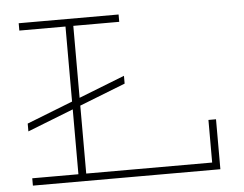

<svg xmlns="http://www.w3.org/2000/svg" viewBox="-50 -747 1028 808"><g transform="rotate(-5 464.0 -343.0)"><path d="M58 -229V-262L479 -427V-394ZM57 0V-31H817V-211H849V0ZM252 -18V-669H285V-18ZM57 -655V-686H479V-655Z"/></g></svg>

Font: BioRhyme SemiExpanded ExtraLight
Style: Regular
Weight: 250
Width: 6
Designer: Aoife Mooney
Foundry: Aoife Mooney Type
Version: Version 1.600;gftools[0.9.33]